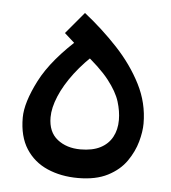

<svg xmlns="http://www.w3.org/2000/svg" viewBox="-41 -509 488 548"><g transform="rotate(5 202.5 -235.5)"><path d="M202 0Q153 0 114 -17Q75 -34 52.5 -69Q30 -104 30 -158Q30 -201 63 -265.5Q96 -330 178 -402L197 -348L129 -409L181 -471Q233 -430 277 -383Q321 -336 348 -283Q375 -230 375 -171Q375 -148 367 -119Q359 -90 340 -62.5Q321 -35 287 -17.5Q253 0 202 0ZM202 -82Q236 -82 258.5 -93.5Q281 -105 292.5 -126Q304 -147 304 -175Q304 -200 295.5 -227.5Q287 -255 261.5 -287.5Q236 -320 184 -361L228 -363Q191 -331 164 -295.5Q137 -260 123 -226.5Q109 -193 109 -166Q109 -124 135.5 -103Q162 -82 202 -82Z"/></g></svg>

Font: Farlight84_Sys_V01
Style: Regular
Weight: 400
Designer: Ryoko NISHIZUKA  (kana, bopomofo & ideographs); Paul D. Hunt (Latin, Greek & Cyrillic); Sandoll Communications , Soo-you
Foundry: Adobe
Version: Version 2.004;October 29, 2024;FontCreator 14.0.0.2814 64-bi